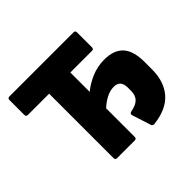

<svg xmlns="http://www.w3.org/2000/svg" viewBox="-156 -847 1050 1050"><g transform="rotate(-45 369.0 -321.5)"><path d="M489 12Q474 14 470 2L435 -107Q430 -122 447 -126Q487 -133 506 -152Q525 -171 525 -207V-231Q525 -289 474 -289Q444 -289 414.5 -273.5Q385 -258 361 -235V-14Q361 0 347 0H210Q197 0 197 -14V-512H33Q19 -512 19 -526V-641Q19 -655 33 -655H529Q542 -655 542 -641V-526Q542 -512 529 -512H361V-362Q395 -391 442.5 -411Q490 -431 542 -431Q616 -431 652.5 -391Q689 -351 689 -266V-208Q689 -114 639.5 -57Q590 0 489 12Z"/></g></svg>

Font: Sofia Sans Black
Style: Regular
Weight: 900
Designer: Botio Nikoltchev, Ani Petrova
Foundry: lettersoup
Version: Version 4.100; ttfautohint (v1.8.3)